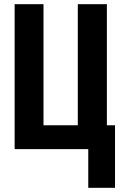

<svg xmlns="http://www.w3.org/2000/svg" viewBox="-20 -713 600 918"><path d="M402 185V0H50V-693H188V-114H352V-693H491V-114H530V185Z"/></svg>

Font: Ubuntu Sans Mono
Style: Regular
Weight: 400
Monospace: yes
Designer: Dalton Maag Ltd
Foundry: Dalton Maag Ltd
Version: Version 1.006